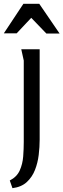

<svg xmlns="http://www.w3.org/2000/svg" viewBox="-40 -754 331 1002"><path d="M167 -497V-25Q167 13 162 54.5Q157 96 142.5 133Q128 170 100 196Q72 222 25 228L11 188Q48 169 63 135.5Q78 102 81 62.5Q84 23 84 -13V-438L71 -497ZM123 -661 47 -580H-20L82 -734H165L271 -579H202Z"/></svg>

Font: Rosario Light
Style: Regular
Weight: 400
Version: Version 1.101; ttfautohint (v1.8.1.43-b0c9)